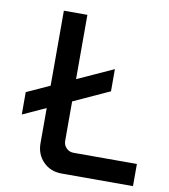

<svg xmlns="http://www.w3.org/2000/svg" viewBox="-80 -768 737 836"><g transform="rotate(10 289.0 -350.0)"><path d="M33 -223V-322L398 -488V-390ZM249 0Q199 0 167 -32.5Q135 -65 135 -114V-700H239V-143Q239 -124 252 -111Q265 -98 284 -98H564V0Z"/></g></svg>

Font: SUSE Medium
Style: Regular
Weight: 500
Designer: Rene Bieder
Foundry: SUSE
Version: Version 1.000